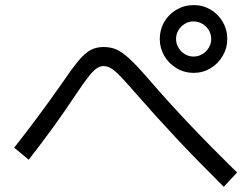

<svg xmlns="http://www.w3.org/2000/svg" viewBox="-20 -762 978 747"><path d="M667 -496.6C687.2 -484.5 709.3 -478.5 733.4 -478.5C757.5 -478.5 779.5 -484.5 799.3 -496.6C819.2 -508.6 835 -524.7 846.7 -544.9C858.4 -565.1 864.3 -586.9 864.3 -610.4C864.3 -634.4 858.4 -656.6 846.7 -676.8C835 -696.9 819.2 -712.9 799.3 -724.6C779.5 -736.3 757.5 -742.2 733.4 -742.2C709.3 -742.2 687.2 -736.3 667 -724.6C646.8 -712.9 630.9 -696.9 619.1 -676.8C607.4 -656.6 601.6 -634.4 601.6 -610.4C601.6 -586.9 607.4 -565.1 619.1 -544.9C630.9 -524.7 646.8 -508.6 667 -496.6ZM767.1 -551.3C756.3 -545.1 745.1 -542 733.4 -542C721 -542 709.6 -545.1 699.2 -551.3C688.8 -557.5 680.5 -565.9 674.3 -576.7C668.1 -587.4 665 -598.6 665 -610.4C665 -622.7 668.1 -634.1 674.3 -644.5C680.5 -654.9 688.8 -663.2 699.2 -669.4C709.6 -675.6 721 -678.7 733.4 -678.7C745.1 -678.7 756.3 -675.6 767.1 -669.4C777.8 -663.2 786.3 -654.9 792.5 -644.5C798.7 -634.1 801.8 -622.7 801.8 -610.4C801.8 -598.6 798.7 -587.4 792.5 -576.7C786.3 -565.9 777.8 -557.5 767.1 -551.3ZM668.5 -221.7C722.8 -163.7 783.5 -101.6 850.6 -35.2L902.3 -90.8C835.9 -155.9 774.9 -217.8 719.2 -276.4C663.6 -335 609 -395.2 555.7 -457C525.1 -492.2 500.7 -518.1 482.4 -534.7C464.2 -551.3 447.8 -562.8 433.1 -569.3C418.5 -575.8 401.7 -579.1 382.8 -579.1C363.9 -579.1 347.2 -575.2 332.5 -567.4C317.9 -559.6 302.1 -545.6 285.2 -525.4C268.2 -505.2 246.1 -474.9 218.8 -434.6C157.6 -347.3 96.4 -265 35.2 -187.5L91.8 -140.6C160.8 -229.2 219.7 -310.5 268.6 -384.8C291.3 -418.6 309.2 -444 322.3 -460.9C335.3 -477.9 346.4 -489.4 355.5 -495.6C364.6 -501.8 373.7 -504.9 382.8 -504.9C392.6 -504.9 402.2 -502.1 411.6 -496.6C421.1 -491 432.9 -481 447.3 -466.3C461.6 -451.7 481.1 -430 505.9 -401.4C559.9 -339.5 614.1 -279.6 668.5 -221.7Z"/></svg>

Font: Pretendard Variable
Style: Regular
Weight: 400
Designer: Base glyphs from Inter by Rasmus Andersson; Hangeul glyphs from Noto Sans CJK(Source Han Sans) by Jang Soo-young and Kan
Foundry: Kil Hyung-jin
Version: Version 1.309;Glyphs 3.2 (3225)